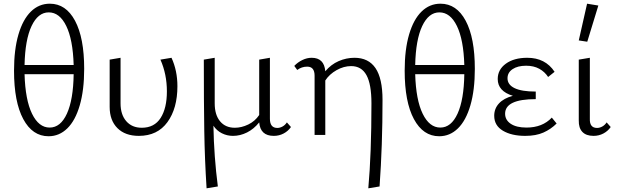

<svg xmlns="http://www.w3.org/2000/svg" viewBox="-20 -731 3350 1040"><path d="M436 -358Q436 -243 412 -160.5Q388 -78 344.5 -35.5Q301 7 243 7Q156 7 106 -86Q56 -179 56 -348Q56 -463 80 -544.5Q104 -626 147.5 -668.5Q191 -711 250 -711Q337 -711 386.5 -618.5Q436 -526 436 -358ZM113 -379H379Q375 -516 339 -590Q303 -664 244 -664Q186 -664 151 -590Q116 -516 113 -379ZM379 -329H113Q117 -190 153.5 -115Q190 -40 249 -40Q308 -40 342.5 -115.5Q377 -191 379 -329Z M574 -152V-408L633 -418V-171Q633 -110 664 -74.5Q695 -39 748 -39Q816 -39 850 -92Q884 -145 884 -236Q884 -329 849 -408L909 -418Q941 -348 941 -264Q941 -144 887 -69.5Q833 5 732 5Q658 5 616 -37Q574 -79 574 -152Z M1556 -43Q1541 -21 1516.5 -8Q1492 5 1463 5Q1390 5 1384 -68Q1355 -32 1318 -13.5Q1281 5 1242 5Q1210 5 1182 -9Q1154 -23 1136 -50Q1139 117 1160 279L1099 289Q1089 134 1086.5 -21Q1084 -176 1084 -408L1143 -418V-171Q1143 -109 1172 -74Q1201 -39 1252 -39Q1288 -39 1324.5 -56.5Q1361 -74 1384 -108V-408L1442 -418V-88Q1442 -38 1482 -38Q1496 -38 1510 -45.5Q1524 -53 1534 -68Z M2052 -190Q2052 57 2036 279L1975 289Q1992 101 1992 -171Q1992 -275 1965 -324Q1938 -373 1882 -373Q1842 -373 1803 -351Q1764 -329 1742 -295V0H1684V-321Q1684 -370 1644 -370Q1614 -370 1590 -352L1574 -374Q1593 -394 1618 -406Q1643 -418 1668 -418Q1736 -418 1742 -345Q1773 -382 1814.5 -400Q1856 -418 1900 -418Q1976 -418 2014 -362Q2052 -306 2052 -190Z M2552 -358Q2552 -243 2528 -160.5Q2504 -78 2460.5 -35.5Q2417 7 2359 7Q2272 7 2222 -86Q2172 -179 2172 -348Q2172 -463 2196 -544.5Q2220 -626 2263.5 -668.5Q2307 -711 2366 -711Q2453 -711 2502.5 -618.5Q2552 -526 2552 -358ZM2229 -379H2495Q2491 -516 2455 -590Q2419 -664 2360 -664Q2302 -664 2267 -590Q2232 -516 2229 -379ZM2495 -329H2229Q2233 -190 2269.5 -115Q2306 -40 2365 -40Q2424 -40 2458.5 -115.5Q2493 -191 2495 -329Z M2995 -62Q2964 -31 2923.5 -13Q2883 5 2825 5Q2751 5 2704 -23Q2657 -51 2657 -104Q2657 -143 2683 -171Q2709 -199 2758 -212Q2676 -237 2676 -303Q2676 -354 2720 -386Q2764 -418 2836 -418Q2934 -418 2984 -342L2949 -314Q2931 -342 2901 -358.5Q2871 -375 2830 -375Q2784 -375 2756.5 -356.5Q2729 -338 2729 -307Q2729 -272 2767.5 -253.5Q2806 -235 2882 -235V-194Q2716 -194 2716 -115Q2716 -81 2746.5 -60.5Q2777 -40 2832 -40Q2918 -40 2969 -94Z M3115 -512 3160 -711 3221 -701 3161 -505ZM3115 -79V-408L3175 -418V-88Q3173 -38 3214 -38Q3228 -38 3242 -45.5Q3256 -53 3266 -68L3288 -43Q3273 -21 3248.5 -8Q3224 5 3195 5Q3155 5 3134.5 -16.5Q3114 -38 3115 -79Z"/></svg>

Font: Isabella Sans
Style: Regular
Weight: 400
Designer: Original fonts by Christian Thalmann (Catharsis Fonts), Modifications by Cristiano Sobral
Version: Version 0.002;July 12, 2020;FontCreator 13.0.0.2655 64-bit; 